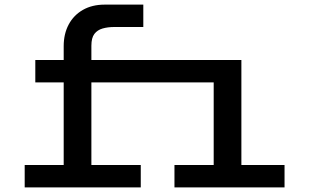

<svg xmlns="http://www.w3.org/2000/svg" viewBox="-20 -812 1340 832"><path d="M504 -455V-552H832V-455ZM906 0V-552H1026V0ZM736 0V-97H1213V0ZM783 -455V-552H966V-455ZM256 0V-612Q256 -665 277.5 -705.5Q299 -746 339 -769Q379 -792 434 -792H601V-695H475Q447 -695 424.5 -688.5Q402 -682 389 -665Q376 -648 376 -614V0ZM133 -455V-552H536V-455ZM87 0V-97H590V0Z"/></svg>

Font: Azeret Mono Medium
Style: Regular
Weight: 500
Designer: Martin Vácha
Foundry: Displaay
Version: Version 1.002